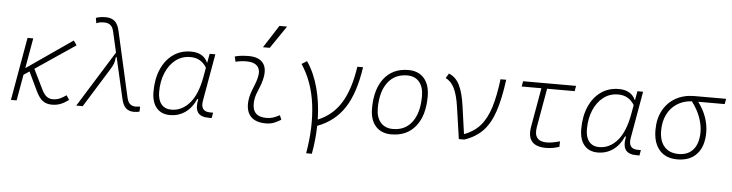

<svg xmlns="http://www.w3.org/2000/svg" viewBox="-55 -1071 5991 1572"><g transform="rotate(5 2940.5 -285.0)"><path d="M48.3 0 139.6 -517.6H186.5L142.6 -269L518.6 -529.3L544.9 -491.7L217.3 -270.5L297.9 -106.4Q317.9 -65.9 339.6 -50.5Q361.3 -35.2 389.6 -35.2Q417.5 -35.2 442.6 -45.2Q467.8 -55.2 499 -77.6L522.9 -41Q486.3 -14.2 454.8 -2.2Q423.3 9.8 385.3 9.8Q342.8 9.8 312.3 -11Q281.7 -31.7 254.9 -87.4L179.7 -245.1L132.8 -213.9L95.2 0Z M1059.6 9.8Q1018.6 9.8 993.9 -12.7Q969.2 -35.2 957 -88.4L879.9 -424.8L873 -422.4Q871.1 -391.1 862.8 -369.6Q854.5 -348.1 837.4 -320.8L638.2 0H585L871.6 -460.9L833 -629.9Q824.7 -667.5 804.9 -682.9Q785.2 -698.2 754.9 -698.2Q732.9 -698.2 720.2 -695.8Q707.5 -693.4 689.9 -686L682.6 -729.5Q704.1 -736.8 722.7 -739.5Q741.2 -742.2 762.7 -742.2Q808.6 -742.2 836.4 -718.8Q864.3 -695.3 876.5 -639.6L997.6 -102.5Q1005.9 -65.4 1024.2 -49.8Q1042.5 -34.2 1072.3 -34.2Q1079.6 -34.2 1106.9 -37.6L1105.5 3.9Q1084.5 9.8 1059.6 9.8Z M1623 -444.3 1636.2 -517.6H1683.1L1615.2 -131.8Q1598.6 -40 1681.6 -40H1706.5L1698.7 4.9H1675.3Q1608.4 4.9 1584.2 -30.3Q1560.1 -65.4 1575.7 -139.6H1567.4Q1536.6 -67.9 1481.7 -28.8Q1426.8 10.3 1356 10.3Q1283.7 10.3 1244.4 -36.9Q1205.1 -84 1205.1 -169.4Q1205.1 -275.4 1240 -354.7Q1274.9 -434.1 1337.4 -478.3Q1399.9 -522.5 1483.9 -522.5Q1585.4 -522.5 1620.6 -444.3ZM1482.4 -477.5Q1413.1 -477.5 1361.3 -437.5Q1309.6 -397.5 1280.5 -328.4Q1251.5 -259.3 1251.5 -171.9Q1251.5 -106 1281 -70.3Q1310.5 -34.7 1363.3 -34.7Q1449.2 -34.7 1512.7 -107.2Q1576.2 -179.7 1602.1 -325.7L1615.7 -401.9Q1569.8 -477.5 1482.4 -477.5Z M2252.9 -66.9 2268.1 -31.2Q2241.2 -14.2 2211.7 -2.2Q2182.1 9.8 2143.6 9.8Q2061 9.8 2020.5 -31.7Q1980 -73.2 1984.9 -153.3Q1987.3 -189.9 1999 -224.4Q2010.7 -258.8 2024.4 -291.5Q2038.1 -324.2 2045.4 -355Q2061.5 -417.5 2034.4 -450Q2007.3 -482.4 1942.4 -482.4Q1896 -482.4 1853 -471.2L1842.8 -513.7Q1871.6 -522 1900.4 -524.7Q1929.2 -527.3 1958 -527.3Q2041 -527.3 2076.4 -480.7Q2111.8 -434.1 2089.8 -345.2Q2081.5 -310.5 2068.6 -280.5Q2055.7 -250.5 2044.9 -221.2Q2034.2 -191.9 2031.7 -157.7Q2023.4 -35.2 2143.1 -35.2Q2173.8 -35.2 2197.3 -42.5Q2220.7 -49.8 2252.9 -66.9ZM2066.4 -609.4 2185.5 -794.9H2248.5L2122.1 -609.4Z M2494.1 224.6Q2532.2 8.8 2508.5 -177.5Q2484.9 -363.8 2393.1 -500.5L2436 -527.3Q2497.1 -438.5 2529.5 -317.9Q2562 -197.3 2564.9 -58.6Q2686.5 -108.4 2754.6 -219.7Q2822.8 -331.1 2850.1 -517.6H2897Q2866.2 -304.2 2786.9 -182.1Q2707.5 -60.1 2564.9 -6.8Q2562.5 106.9 2541 224.6Z M3174.8 9.8Q3092.3 9.8 3045.9 -42.5Q2999.5 -94.7 2999.5 -187.5Q2999.5 -347.7 3071 -437.5Q3142.6 -527.3 3269.5 -527.3Q3352.5 -527.3 3398.9 -474.1Q3445.3 -420.9 3445.3 -325.2Q3445.3 -167.5 3373.8 -78.9Q3302.2 9.8 3174.8 9.8ZM3184.6 -35.2Q3285.2 -35.2 3341.8 -111.3Q3398.4 -187.5 3398.4 -323.7Q3398.4 -398.4 3363 -440.4Q3327.6 -482.4 3263.7 -482.4Q3161.6 -482.4 3104 -406Q3046.4 -329.6 3046.4 -193.8Q3046.4 -119.1 3083 -77.1Q3119.6 -35.2 3184.6 -35.2Z M3729.5 0 3691.4 -262.2Q3677.7 -358.4 3650.6 -413.3Q3623.5 -468.3 3578.6 -487.8L3602.1 -527.3Q3657.7 -506.3 3689 -445.3Q3720.2 -384.3 3735.4 -276.9L3768.1 -43.9Q3848.6 -73.7 3899.4 -131.3Q3950.2 -189 3980 -283.4Q4009.8 -377.9 4026.9 -517.6H4073.7Q4052.7 -359.4 4018.1 -255.9Q3983.4 -152.3 3925 -91.6Q3866.7 -30.8 3774.4 0Z M4446.8 9.8Q4281.7 9.8 4310.1 -152.3L4366.7 -473.6H4204.6L4212.4 -517.6H4647.9L4640.1 -473.6H4413.6L4356.9 -152.3Q4336.9 -35.2 4449.7 -35.2Q4490.7 -35.2 4556.6 -53.7L4555.2 -8.8Q4502 9.8 4446.8 9.8Z M5138.7 -444.3 5151.9 -517.6H5198.7L5130.9 -131.8Q5114.3 -40 5197.3 -40H5222.2L5214.4 4.9H5190.9Q5124 4.9 5099.9 -30.3Q5075.7 -65.4 5091.3 -139.6H5083Q5052.2 -67.9 4997.3 -28.8Q4942.4 10.3 4871.6 10.3Q4799.3 10.3 4760 -36.9Q4720.7 -84 4720.7 -169.4Q4720.7 -275.4 4755.6 -354.7Q4790.5 -434.1 4853 -478.3Q4915.5 -522.5 4999.5 -522.5Q5101.1 -522.5 5136.2 -444.3ZM4998 -477.5Q4928.7 -477.5 4877 -437.5Q4825.2 -397.5 4796.1 -328.4Q4767.1 -259.3 4767.1 -171.9Q4767.1 -106 4796.6 -70.3Q4826.2 -34.7 4878.9 -34.7Q4964.8 -34.7 5028.3 -107.2Q5091.8 -179.7 5117.7 -325.7L5131.3 -401.9Q5085.4 -477.5 4998 -477.5Z M5524.9 9.8Q5430.7 9.8 5378.7 -49.3Q5326.7 -108.4 5326.7 -215.8Q5326.7 -307.1 5363.3 -375.2Q5399.9 -443.4 5466.3 -481.2Q5532.7 -519 5621.6 -519H5880.9L5873 -475.1H5655.3Q5699.7 -416 5721.2 -354Q5742.7 -292 5742.7 -230.5Q5742.7 -115.7 5685.8 -53Q5628.9 9.8 5524.9 9.8ZM5603 -474.6Q5533.7 -470.2 5481.9 -436.8Q5430.2 -403.3 5401.9 -346.2Q5373.5 -289.1 5373.5 -213.9Q5373.5 -128.4 5415 -81.8Q5456.5 -35.2 5532.2 -35.2Q5610.4 -35.2 5653.1 -86.4Q5695.8 -137.7 5695.8 -230.5Q5695.8 -285.6 5673.3 -348.9Q5650.9 -412.1 5603 -474.6Z"/></g></svg>

Font: Cascadia Code ExtraLight
Style: Italic
Weight: 200
Italic angle: -10°
Monospace: yes
Designer: Aaron Bell
Foundry: Saja Typeworks
Version: Version 2404.023; ttfautohint (v1.8.4)